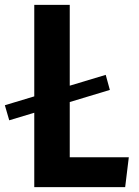

<svg xmlns="http://www.w3.org/2000/svg" viewBox="-81 -770 570 790"><path d="M60 0V-750H206V-123H449L434 0ZM-43 -275 -61 -337 354 -462 371 -400Z"/></svg>

Font: Freeman
Style: Regular
Weight: 400
Designer: Vernon Adams, Aoife Mooney, Rodrigo Fuenzalida
Foundry: Rodrigo Fuenzalida
Version: Version 1.000; ttfautohint (v1.8.4.7-5d5b)